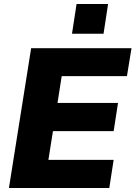

<svg xmlns="http://www.w3.org/2000/svg" viewBox="-20 -948 683 968"><path d="M25 0 137 -705H643L620 -564H291L270 -429H575L553 -287H247L224 -142H553L531 0ZM343 -778 366 -928H525L502 -778Z"/></svg>

Font: Mulish ExtraLight Black
Style: Italic
Weight: 900
Italic angle: -9°
Version: Version 3.603